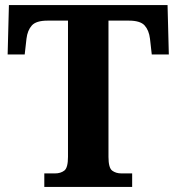

<svg xmlns="http://www.w3.org/2000/svg" viewBox="-20 -734 693 754"><path d="M154 0V-53H196Q218 -53 232.5 -64Q247 -75 247 -118V-653H167Q122 -653 105 -634Q88 -615 84 -582L77 -520H10L15 -714H638L643 -520H576L569 -582Q565 -615 548 -634Q531 -653 486 -653H406V-118Q406 -75 420.5 -64Q435 -53 457 -53H499V0Z"/></svg>

Font: Noto Serif Vithkuqi
Style: Bold
Weight: 700
Version: Version 1.005